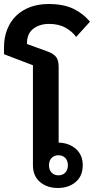

<svg xmlns="http://www.w3.org/2000/svg" viewBox="-38 -924 468 956"><path d="M250 12Q196 12 161 -18Q126 -48 126 -101V-599L-18 -654V-689Q-18 -738 -2 -778Q14 -818 43 -846Q72 -874 113 -889Q154 -904 204 -904Q278 -904 327 -880.5Q376 -857 410 -816L341 -740Q323 -766 289 -785.5Q255 -805 206 -805Q160 -805 128 -781Q96 -757 96 -705L198 -668Q230 -656 242 -639.5Q254 -623 254 -591V-214Q307 -212 340.5 -182Q374 -152 374 -101Q374 -48 339 -18Q304 12 250 12ZM253 -51Q274 -51 287 -64.5Q300 -78 300 -101Q300 -124 287 -137.5Q274 -151 253 -151Q232 -151 219 -137.5Q206 -124 206 -101Q206 -78 219 -64.5Q232 -51 253 -51Z"/></svg>

Font: IBM Plex Sans Thai Looped SemiBold
Style: Regular
Weight: 600
Designer: Mike Abbink, Paul van der Laan, Pieter van Rosmalen, Ben Mitchell, Mark Frömberg
Foundry: Bold Monday
Version: Version 1.1